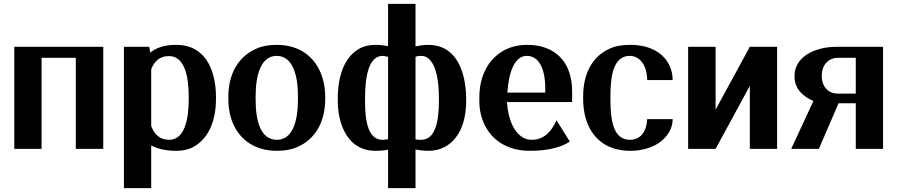

<svg xmlns="http://www.w3.org/2000/svg" viewBox="-20 -770 4651 993"><path d="M54 0H195V-471H372V0H514V-528H54Z M621 203H762V-18C792 -2 832 10 892 10C925 10 955 4 980 -10C1056 -51 1097 -141 1097 -259V-270C1097 -310 1092 -347 1083 -380C1059 -469 1002 -538 891 -538C827 -538 787 -522 757 -498L752 -528H621ZM762 -118V-412C779 -454 806 -480 854 -480C933 -480 956 -379 956 -272V-257C956 -150 934 -47 855 -47C807 -47 778 -75 762 -118Z M1161 -259C1161 -220 1166 -185 1177 -152C1209 -58 1287 10 1412 10C1452 10 1488 4 1519 -10C1607 -49 1662 -134 1662 -259V-269C1662 -308 1656 -343 1645 -376C1613 -470 1536 -538 1411 -538C1371 -538 1336 -532 1305 -518C1217 -479 1161 -394 1161 -269ZM1302 -257V-271C1302 -382 1329 -481 1411 -481C1493 -481 1521 -384 1521 -271V-257C1521 -144 1494 -47 1412 -47C1328 -47 1302 -143 1302 -257Z M1727 -250C1727 -212 1731 -178 1740 -146C1763 -62 1817 10 1922 10C1947 10 1969 8 1987 4V203H2129V3C2148 7 2171 10 2196 10C2228 10 2256 3 2280 -10C2354 -50 2391 -136 2391 -250V-260C2391 -301 2386 -338 2378 -372C2356 -461 2304 -538 2195 -538C2169 -538 2147 -534 2129 -530V-750H1987V-531C1969 -535 1949 -538 1923 -538C1891 -538 1862 -532 1838 -518C1762 -476 1727 -379 1727 -260ZM1868 -245V-259C1868 -363 1883 -481 1959 -481C1969 -481 1978 -477 1987 -476V-50C1979 -49 1968 -47 1958 -47C1884 -47 1868 -143 1868 -245ZM2129 -50V-476C2137 -480 2147 -481 2158 -481C2175 -481 2189 -475 2201 -463C2238 -425 2250 -349 2250 -259V-245C2250 -145 2232 -47 2159 -47C2148 -47 2138 -47 2129 -50Z M2459 -246C2459 -211 2465 -177 2477 -146C2512 -54 2594 10 2721 10C2819 10 2886 -10 2927 -38L2858 -148C2831 -86 2790 -47 2731 -47C2712 -47 2696 -51 2681 -61C2638 -88 2608 -151 2602 -242H2939V-298C2939 -334 2934 -366 2924 -396C2896 -480 2824 -538 2706 -538C2668 -538 2634 -531 2604 -518C2516 -479 2459 -390 2459 -265ZM2604 -291C2611 -393 2639 -481 2705 -481C2766 -481 2800 -417 2800 -312V-291Z M2996 -257C2996 -220 3001 -184 3011 -152C3041 -57 3115 10 3240 10C3305 10 3359 -9 3395 -36C3429 -62 3459 -102 3459 -154H3327C3324 -86 3291 -47 3238 -47C3154 -47 3137 -142 3137 -255V-273C3137 -384 3155 -481 3237 -481C3291 -481 3327 -429 3327 -356H3459C3459 -383 3453 -409 3442 -432C3411 -496 3343 -538 3239 -538C3198 -538 3162 -532 3132 -518C3046 -479 2996 -393 2996 -271Z M3539 0H3681L3858 -326V0H3999V-528H3858L3681 -203V-528H3539Z M4072 0H4215L4317 -236H4406V0H4547V-528H4314C4279 -528 4248 -525 4220 -517C4149 -498 4089 -453 4089 -375C4089 -311 4133 -270 4187 -248ZM4230 -377C4230 -438 4268 -471 4314 -471H4406V-286H4311C4267 -286 4230 -319 4230 -377Z"/></svg>

Font: Aerodynamic
Style: Regular
Weight: 500
Designer: Google
Version: Version 2.000980; 2014